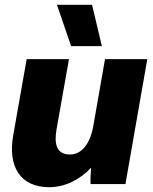

<svg xmlns="http://www.w3.org/2000/svg" viewBox="-20 -766 636 799"><path d="M185 13C250 13 312 -18 359 -68C357 -45 356 -16 357 0H502L593 -520H417L368 -240C355 -168 320 -123 271 -123C212 -123 206 -172 215 -226L267 -520H91L35 -203C12 -73 64 13 185 13ZM276 -574H404L363 -746H217Z"/></svg>

Font: Fixel Text 20240404 ExtraBold
Style: Italic
Weight: 800
Width: 4
Italic angle: -10°
Designer: AlfaBravo + MacPaw
Foundry: Kyrylo Tkachov, Marchela Mozhyna, Serhii Makarenko, Maria Weinstein, Zakhar Kryvoshyya
Version: Version 1.211;Glyphs 3.2 (3225)